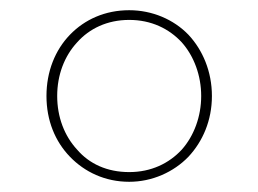

<svg xmlns="http://www.w3.org/2000/svg" viewBox="-20 -730 506 376"><path d="M233 -374C186 -374 146 -393 117 -423C88 -453 71 -494 71 -542C71 -590 88 -632 117 -662C146 -692 186 -710 233 -710C278 -710 320 -692 349 -662C377 -632 395 -590 395 -542C395 -494 377 -453 349 -423C320 -393 278 -374 233 -374ZM233 -393C276 -393 311 -410 336 -437C360 -464 374 -502 374 -542C374 -582 360 -620 336 -647C311 -674 276 -691 233 -691C190 -691 155 -674 131 -647C106 -620 92 -583 92 -542C92 -501 106 -464 131 -437C155 -409 190 -393 233 -393Z"/></svg>

Font: Plexus Sans Thin
Style: Regular
Weight: 250
Version: Version 2.001;PS 002.001;hotconv 1.0.70;makeotf.lib2.5.58329